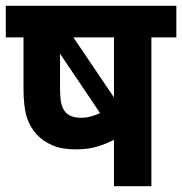

<svg xmlns="http://www.w3.org/2000/svg" viewBox="-20 -642 628 662"><path d="M588 -622V-513H502V0H373V-160Q342 -144 311.5 -135.5Q281 -127 240 -127Q192 -127 159.5 -141.5Q127 -156 107 -178Q83 -204 72 -239Q61 -274 61 -340V-513H0V-622ZM373 -513H233L373 -306ZM207 -254Q224 -236 260 -236Q277 -236 293.5 -240.5Q310 -245 325 -252L187 -457V-345Q187 -303 191.5 -284.5Q196 -266 207 -254Z"/></svg>

Font: Noto Sans Devanagari UI SemiCondensed
Style: Bold
Weight: 700
Width: 4
Designer: Jelle Bosma - Monotype Design Team
Foundry: Monotype Imaging Inc.
Version: Version 2.004; ttfautohint (v1.8.4.7-5d5b)